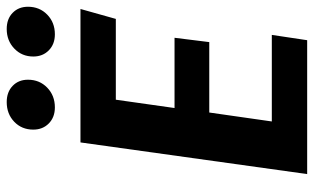

<svg xmlns="http://www.w3.org/2000/svg" viewBox="-206 -752 957 586"><g transform="rotate(-90 273.0 -458.5)"><path d="M238.8 -770Q208.5 -770 189.7 -788.6Q170.9 -807.1 170.9 -835.9Q170.9 -871.1 194.8 -894Q218.8 -917 254.9 -917Q285.6 -917 304.4 -898.9Q323.2 -880.9 323.2 -852.1Q323.2 -816.9 299.1 -793.5Q274.9 -770 238.8 -770ZM461.9 -770Q431.6 -770 412.8 -788.6Q394 -807.1 394 -835.9Q394 -870.6 418.2 -893.8Q442.4 -917 478 -917Q508.8 -917 527.3 -898.9Q545.9 -880.9 545.9 -852.1Q545.9 -816.9 522 -793.5Q498 -770 461.9 -770ZM539.1 -691.9 508.8 -584H262.2L236.8 -404.8H451.2L438 -298.8H223.1L195.8 -107.9H460L443.8 0H35.2L131.8 -691.9Z"/></g></svg>

Font: FiraGO SemiBold
Style: Italic
Weight: 600
Italic angle: -8°
Designer: bBox Type GmbH
Foundry: bBox Type GmbH
Version: Version 1.001;PS 001.001;hotconv 1.0.88;makeotf.lib2.5.64775